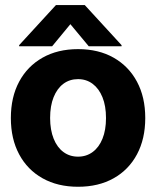

<svg xmlns="http://www.w3.org/2000/svg" viewBox="-20 -713 602 741"><path d="M281.2 7.8Q202.6 7.8 144.2 -25Q85.8 -57.7 53.9 -117.4Q21.9 -177.1 21.9 -257.4Q21.9 -338.2 53.9 -397.8Q85.8 -457.4 144.2 -490.4Q202.6 -523.4 281.2 -523.4Q360.4 -523.4 418.5 -490.4Q476.7 -457.4 508.6 -397.8Q540.6 -338.2 540.6 -257.4Q540.6 -177.1 508.7 -117.4Q476.9 -57.7 418.6 -25Q360.4 7.8 281.2 7.8ZM281.2 -108.4Q313.2 -108.4 337.5 -126.3Q361.9 -144.1 375.5 -177.6Q389.1 -211.1 389.1 -257.4Q389.1 -304.1 375.5 -337.6Q361.9 -371.2 337.6 -389.4Q313.4 -407.6 281.2 -407.6Q248.8 -407.6 224.6 -389.6Q200.4 -371.5 186.9 -337.9Q173.4 -304.4 173.4 -257.4Q173.6 -211.1 187.1 -177.6Q200.6 -144.1 224.8 -126.3Q249 -108.4 281.2 -108.4ZM181.2 -534.4H53.9V-538.7L195.9 -693.4H307.2L449.2 -538.7V-534.4H322.5L251.6 -619.7Z"/></svg>

Font: Inter Display V
Style: Regular
Weight: 400
Designer: Rasmus Andersson
Foundry: rsms
Version: Version 3.015;git-src